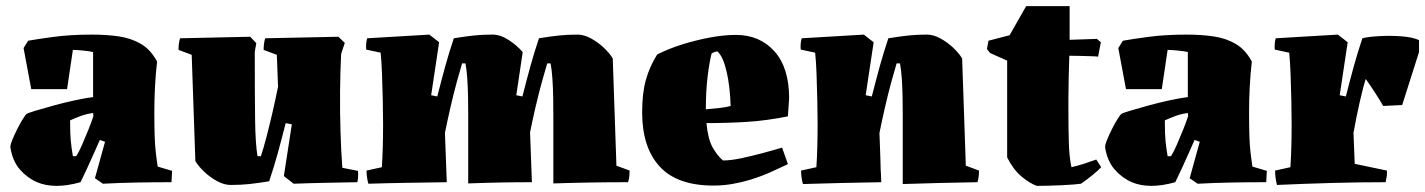

<svg xmlns="http://www.w3.org/2000/svg" viewBox="-20 -595 4654 627"><path d="M243 0Q158 24 101 0Q69 -14 45 -41.5Q21 -69 14 -113Q13 -120 19.5 -136.5Q26 -153 35.5 -172Q45 -191 54 -205.5Q63 -220 67 -223Q71 -226 96 -233.5Q121 -241 155.5 -250.5Q190 -260 225 -267.5Q260 -275 284 -278V-425Q273 -428 250 -430Q241 -431 232.5 -431.5Q224 -432 218 -432L199 -304H82L57 -438L72 -462Q99 -467 154.5 -474.5Q210 -482 280 -482Q329 -482 369 -476Q409 -470 440.5 -451.5Q472 -433 493 -394Q484 -315 484 -230Q484 -182 485 -152Q486 -122 488.5 -99.5Q491 -77 495 -51L542 -37L540 0Q485 0 428 1Q371 2 316 5L290 -13L323 -132L306 -138Q299 -122 287 -95Q275 -68 263 -42Q251 -16 243 0ZM218 -85H229Q237 -97 247.5 -121Q258 -145 268.5 -171Q279 -197 285 -216L284 -226Q262 -223 244.5 -216.5Q227 -210 209 -202V-191Q209 -160 211 -137Q213 -114 218 -85Z M733 9Q712 9 689 -3.5Q666 -16 647 -34Q628 -52 618 -69Q615 -156 612 -242.5Q609 -329 606 -416L563 -432Q563 -442 564 -451Q565 -460 568 -470L797 -475L817 -454L812 -426Q812 -290 813 -207Q814 -124 821 -85H832Q840 -109 850 -147Q860 -185 870 -228.5Q880 -272 888 -312Q887 -338 886 -364Q885 -390 884 -416L841 -432Q841 -442 842 -451Q843 -460 846 -470L1085 -475L1106 -455L1094 -419Q1091 -360 1090.5 -293.5Q1090 -227 1092 -163Q1094 -99 1098 -47L1149 -37Q1150 -28 1149.5 -18.5Q1149 -9 1147 0Q1095 1 1043 2Q991 3 939 5L907 -20L933 -189L913 -193Q899 -138 887 -94.5Q875 -51 859 -3Q822 3 794.5 6Q767 9 733 9Z M1183 5Q1177 -16 1177 -38L1227 -49Q1229 -79 1230 -115Q1231 -151 1231 -189Q1231 -225 1230 -268.5Q1229 -312 1227.5 -353.5Q1226 -395 1223 -423L1176 -433Q1174 -452 1179 -470Q1230 -473 1280.5 -476Q1331 -479 1382 -482L1414 -457L1388 -284L1408 -280Q1422 -335 1434 -378.5Q1446 -422 1462 -470Q1499 -476 1526.5 -479Q1554 -482 1588 -482Q1614 -482 1641 -464.5Q1668 -447 1687 -425Q1682 -390 1676.5 -354.5Q1671 -319 1666 -284L1686 -280Q1700 -335 1712 -378.5Q1724 -422 1740 -470Q1777 -476 1804.5 -479Q1832 -482 1866 -482Q1887 -482 1910 -469.5Q1933 -457 1952 -439Q1971 -421 1981 -404Q1984 -316 1987 -229Q1990 -142 1993 -54L2036 -38Q2036 -28 2035 -19Q2034 -10 2031 0Q1970 0 1909 1Q1848 2 1787 4V-221Q1787 -245 1786.5 -276Q1786 -307 1784 -337.5Q1782 -368 1778 -388H1767Q1760 -365 1749.5 -327Q1739 -289 1729 -246Q1719 -203 1711 -163L1717 0Q1665 0 1613 1Q1561 2 1509 4V-221Q1509 -245 1508.5 -276Q1508 -307 1506 -337.5Q1504 -368 1500 -388H1489Q1482 -365 1471.5 -326.5Q1461 -288 1451 -244.5Q1441 -201 1433 -161L1439 0Q1375 1 1311 2Q1247 3 1183 5Z M2310 11Q2191 11 2134 -51.5Q2077 -114 2077 -228Q2077 -290 2089 -333.5Q2101 -377 2126 -417Q2163 -436 2208 -450Q2253 -464 2298.5 -472.5Q2344 -481 2383 -481Q2461 -481 2509 -427.5Q2557 -374 2557 -274L2553 -215Q2483 -201 2419.5 -197Q2356 -193 2287 -193Q2292 -140 2307.5 -113Q2323 -86 2341 -71Q2366 -71 2399.5 -78Q2433 -85 2468.5 -94.5Q2504 -104 2534 -113L2553 -59Q2528 -47 2498 -33.5Q2468 -20 2433 -9Q2404 0 2373 5.5Q2342 11 2310 11ZM2285 -238Q2309 -240 2331 -242.5Q2353 -245 2366 -249Q2364 -314 2352.5 -362.5Q2341 -411 2323 -427Q2316 -427 2304 -421Q2297 -395 2291 -346.5Q2285 -298 2285 -238Z M2602 6Q2596 -17 2596 -38L2646 -49Q2648 -79 2649 -115Q2650 -151 2650 -189Q2650 -225 2649 -268.5Q2648 -312 2646.5 -353.5Q2645 -395 2642 -423L2595 -433Q2593 -452 2598 -470Q2649 -473 2699.5 -476Q2750 -479 2801 -482L2833 -457L2807 -284L2827 -280Q2841 -335 2853 -378.5Q2865 -422 2881 -470Q2918 -476 2945.5 -479Q2973 -482 3007 -482Q3028 -482 3051 -469.5Q3074 -457 3093 -439Q3112 -421 3122 -404Q3125 -316 3128 -229Q3131 -142 3134 -54L3177 -38Q3177 -28 3176 -19Q3175 -10 3172 0Q3111 1 3050 2.5Q2989 4 2928 6V-221Q2928 -245 2927.5 -276Q2927 -307 2925 -337.5Q2923 -368 2919 -388H2908Q2901 -365 2890.5 -326.5Q2880 -288 2870 -244.5Q2860 -201 2852 -161L2855 -77L2856 -39Q2857 -29 2857 -19.5Q2857 -10 2858 0Q2794 1 2730 2.5Q2666 4 2602 6Z M3366 12Q3343 4 3316 -18.5Q3289 -41 3269 -81V-397Q3255 -403 3241 -409.5Q3227 -416 3213 -422L3203 -435L3208 -462L3277 -480L3331 -575H3473V-465L3562 -468L3575 -457L3566 -410Q3559 -411 3541 -411.5Q3523 -412 3504 -412.5Q3485 -413 3472 -413Q3471 -380 3470 -342.5Q3469 -305 3469 -275Q3469 -245 3469 -236Q3469 -175 3470.5 -127.5Q3472 -80 3479 -49Q3501 -54 3520.5 -60.5Q3540 -67 3560 -74L3576 -49Q3568 -40 3548 -23.5Q3528 -7 3510 5Q3504 6 3486 7.5Q3468 9 3445.5 10Q3423 11 3401.5 11.5Q3380 12 3366 12Z M3818 0Q3733 24 3676 0Q3644 -14 3620 -41.5Q3596 -69 3589 -113Q3588 -120 3594.5 -136.5Q3601 -153 3610.5 -172Q3620 -191 3629 -205.5Q3638 -220 3642 -223Q3646 -226 3671 -233.5Q3696 -241 3730.5 -250.5Q3765 -260 3800 -267.5Q3835 -275 3859 -278V-425Q3848 -428 3825 -430Q3816 -431 3807.5 -431.5Q3799 -432 3793 -432L3774 -304H3657L3632 -438L3647 -462Q3674 -467 3729.5 -474.5Q3785 -482 3855 -482Q3904 -482 3944 -476Q3984 -470 4015.5 -451.5Q4047 -433 4068 -394Q4059 -315 4059 -230Q4059 -182 4060 -152Q4061 -122 4063.5 -99.5Q4066 -77 4070 -51L4117 -37L4115 0Q4060 0 4003 1Q3946 2 3891 5L3865 -13L3898 -132L3881 -138Q3874 -122 3862 -95Q3850 -68 3838 -42Q3826 -16 3818 0ZM3793 -85H3804Q3812 -97 3822.5 -121Q3833 -145 3843.5 -171Q3854 -197 3860 -216L3859 -226Q3837 -223 3819.5 -216.5Q3802 -210 3784 -202V-191Q3784 -160 3786 -137Q3788 -114 3793 -85Z M4150 9Q4144 -15 4144 -38L4194 -49Q4196 -79 4197 -115Q4198 -151 4198 -189Q4198 -225 4197 -268.5Q4196 -312 4194.5 -353.5Q4193 -395 4190 -423L4143 -433Q4141 -452 4146 -470Q4197 -473 4247.5 -476Q4298 -479 4349 -482L4381 -457L4355 -284L4375 -280Q4389 -335 4401 -378.5Q4413 -422 4429 -470Q4448 -475 4483.5 -477Q4519 -479 4555.5 -476.5Q4592 -474 4614 -464V-425L4559 -252L4497 -249Q4485 -270 4468 -296Q4451 -322 4440 -337Q4432 -313 4420.5 -262.5Q4409 -212 4400 -161L4404 -60L4509 -38Q4510 -28 4508.5 -19Q4507 -10 4505 0Q4417 0 4328 2.5Q4239 5 4150 9Z"/></svg>

Font: Labrada Black
Style: Regular
Weight: 900
Designer: Mercedes Jáuregui
Foundry: Omnibus-Type Team
Version: Version 1.000; ttfautohint (v1.8.4.7-5d5b)